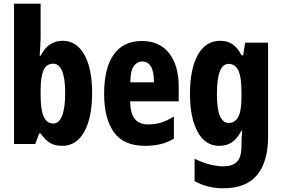

<svg xmlns="http://www.w3.org/2000/svg" viewBox="-20 -780 1527 1040"><path d="M200 -579Q200 -563 198.5 -537Q197 -511 195 -478H200Q222 -521 252 -540Q282 -559 320 -559Q394 -559 436.5 -484.5Q479 -410 479 -276Q479 -143 436.5 -66.5Q394 10 317 10Q280 10 254 -4Q228 -18 200 -57H192L171 0H56V-760H200ZM269 -435Q231 -435 215.5 -399Q200 -363 200 -294V-266Q200 -186 216.5 -148.5Q233 -111 270 -111Q299 -111 316 -152Q333 -193 333 -278Q333 -357 316 -396Q299 -435 269 -435Z M749 -558Q844 -558 896 -492Q948 -426 948 -310V-231H685Q686 -166 710 -136Q734 -106 782 -106Q819 -106 852 -116Q885 -126 922 -149V-29Q887 -8 848.5 1Q810 10 766 10Q649 10 596.5 -64.5Q544 -139 544 -272Q544 -411 596 -484.5Q648 -558 749 -558ZM750 -447Q723 -447 704.5 -421.5Q686 -396 686 -334H814Q814 -447 750 -447Z M1173 -559Q1209 -559 1236.5 -542.5Q1264 -526 1289 -480H1297L1308 -549H1432V-39Q1432 95 1373 167.5Q1314 240 1188 240Q1105 240 1034 201V80Q1079 102 1119 111.5Q1159 121 1191 121Q1237 121 1262.5 97Q1288 73 1288 11V5Q1288 -36 1292 -72H1288Q1263 -26 1234.5 -8Q1206 10 1167 10Q1092 10 1050.5 -66Q1009 -142 1009 -270Q1009 -406 1051.5 -482.5Q1094 -559 1173 -559ZM1218 -434Q1187 -434 1171 -393.5Q1155 -353 1155 -269Q1155 -114 1219 -114Q1253 -114 1270.5 -146.5Q1288 -179 1288 -254V-280Q1288 -364 1270.5 -399Q1253 -434 1218 -434Z"/></svg>

Font: Noto Sans Telugu ExtraCondensed ExtraBold
Style: Regular
Weight: 800
Width: 2
Designer: Jelle Bosma - Monotype Design Team
Foundry: Monotype Imaging Inc.
Version: Version 2.005; ttfautohint (v1.8.4.7-5d5b)